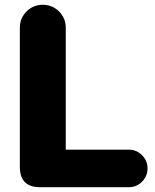

<svg xmlns="http://www.w3.org/2000/svg" viewBox="-20 -783 648 803"><path d="M148 0Q63 0 63 -85V-667Q63 -707 91 -735Q119 -763 159 -763Q199 -763 227 -735Q255 -707 255 -667V-157H519Q551 -157 574 -134Q597 -111 597 -79Q597 -46 574 -23Q551 0 519 0Z"/></svg>

Font: Jellee Roman
Style: Regular
Weight: 400
Designer: Alfredo Marco Pradil
Foundry: Alfredo Marco Pradil
Version: Version 1.016;PS 001.016;hotconv 1.0.88;makeotf.lib2.5.64775